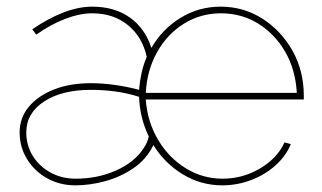

<svg xmlns="http://www.w3.org/2000/svg" viewBox="-20 -547 968 577"><path d="M207 10Q160 10 122 -11Q84 -32 61.5 -68.5Q39 -105 39 -149Q39 -193 66.5 -226Q94 -259 142 -278Q190 -297 253 -297Q289 -297 327 -291.5Q365 -286 398 -277Q400 -303 405.5 -328Q411 -353 421 -376Q408 -436 364.5 -471.5Q321 -507 257 -507Q220 -507 176.5 -490.5Q133 -474 89 -443L77 -459Q177 -527 257 -527Q324 -527 370 -494.5Q416 -462 435 -403Q467 -459 522 -493Q577 -527 643 -527Q712 -527 768.5 -491Q825 -455 859 -394.5Q893 -334 893 -259Q893 -256 893 -253.5Q893 -251 893 -248H418Q423 -181 455 -127Q487 -73 538 -41.5Q589 -10 649 -10Q709 -10 761 -40.5Q813 -71 835 -119L854 -114Q840 -79 808.5 -50.5Q777 -22 735 -6Q693 10 648 10Q584 10 529.5 -23Q475 -56 441 -111Q420 -68 381 -41.5Q342 -15 296 -2.5Q250 10 207 10ZM207 -10Q274 -10 329.5 -35Q385 -60 412 -102Q424 -120 427 -137Q414 -164 406.5 -194Q399 -224 398 -256Q364 -267 327.5 -272Q291 -277 253 -277Q166 -277 112.5 -242Q59 -207 59 -149Q59 -110 78.5 -78.5Q98 -47 132 -28.5Q166 -10 207 -10ZM872 -268Q868 -338 837 -391.5Q806 -445 756 -476Q706 -507 644 -507Q583 -507 533 -476Q483 -445 452.5 -391Q422 -337 418 -268Z"/></svg>

Font: Raleway Thin
Style: Regular
Weight: 100
Designer: Matt McInerney, Pablo Impallari, Rodrigo Fuenzalida
Foundry: Matt McInerney, Pablo Impallari, Rodrigo Fuenzalida
Version: Version 4.026